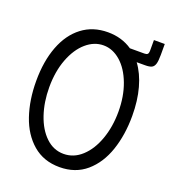

<svg xmlns="http://www.w3.org/2000/svg" viewBox="-143 -882 885 999"><g transform="rotate(20 300.0 -383.0)"><path d="M34 -369.5Q34 -479 65.5 -561.5Q97 -644 156.8 -689.5Q216.5 -735 299.5 -735Q376 -735 434 -695.5H514Q525.5 -695.5 531.2 -700Q537 -704.5 537 -722.5V-778.5H597V-717.5Q597 -684 591.8 -667.5Q586.5 -651 574.5 -645.2Q562.5 -639.5 539 -639.5H507H492Q528 -591 547 -522Q566 -453 566 -368.5Q566 -263.5 536.8 -177.5Q507.5 -91.5 447.8 -40.2Q388 11 300.5 11Q212.5 11 152.5 -40.5Q92.5 -92 63.2 -178.2Q34 -264.5 34 -369.5ZM491 -364.5Q491 -450 465.2 -518.2Q439.5 -586.5 395.8 -624.8Q352 -663 301 -663Q249.5 -663 205.5 -625Q161.5 -587 135.2 -518.2Q109 -449.5 109 -362Q109 -280.5 132.2 -211.5Q155.5 -142.5 198.2 -101.8Q241 -61 297 -61Q353 -61 397.2 -101.8Q441.5 -142.5 466.2 -212Q491 -281.5 491 -364.5Z"/></g></svg>

Font: JuliaMono Light
Style: Regular
Weight: 300
Monospace: yes
Designer: cormullion
Foundry: corm
Version: Version 0.054; ttfautohint (v1.8.4)